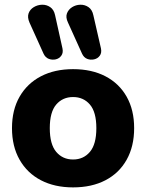

<svg xmlns="http://www.w3.org/2000/svg" viewBox="-20 -802 635 833"><path d="M297 11Q217 11 157.5 -20Q98 -51 65 -109Q32 -167 32 -246Q32 -325 65 -382.5Q98 -440 157.5 -471Q217 -502 297 -502Q378 -502 437.5 -471Q497 -440 529.5 -382.5Q562 -325 562 -246Q562 -167 529.5 -109Q497 -51 437.5 -20Q378 11 297 11ZM297 -110Q342 -110 370 -143Q398 -176 398 -246Q398 -316 370 -348.5Q342 -381 297 -381Q252 -381 224 -348.5Q196 -316 196 -246Q196 -176 224 -143Q252 -110 297 -110ZM336 -569 275 -704Q264 -727 270.5 -744Q277 -761 293 -771Q309 -781 328.5 -781.5Q348 -782 364 -771Q380 -760 385 -736L418 -592Q422 -573 413 -560.5Q404 -548 388.5 -544.5Q373 -541 358.5 -546.5Q344 -552 336 -569ZM169 -569 108 -704Q98 -727 104 -744Q110 -761 126.5 -771Q143 -781 162.5 -781.5Q182 -782 198 -771Q214 -760 219 -736L251 -592Q255 -573 246 -560.5Q237 -548 222 -544.5Q207 -541 192 -546.5Q177 -552 169 -569Z"/></svg>

Font: Chiron GoRound TC EB
Style: Regular
Weight: 700
Designer: Ryoko NISHIZUKA 西塚涼子 (kana, bopomofo & ideographs); Paul D. Hunt (Latin, Greek & Cyrillic); Sandoll Communications 산돌커뮤니
Foundry: Adobe
Version: Version 1.000;hotconv 1.1.1;makeotfexe 2.6.0